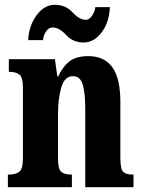

<svg xmlns="http://www.w3.org/2000/svg" viewBox="-20 -784 599 804"><path d="M13 0H281V-53H278Q250 -53 236.5 -64.5Q223 -76 223 -118V-309Q223 -370 236.5 -417.5Q250 -465 286 -465Q316 -465 326.5 -429.5Q337 -394 337 -330V0H539V-53H535Q507 -53 495.5 -65Q484 -77 484 -123V-356Q484 -457 450 -503Q416 -549 350 -549Q298 -549 269.5 -526Q241 -503 224 -464H220L210 -536H17V-483H21Q47 -483 61.5 -471.5Q76 -460 76 -418V-122Q76 -77 61 -65Q46 -53 17 -53H13ZM330 -606Q374 -606 406 -649Q438 -692 440 -754H379Q377 -734 365 -717.5Q353 -701 339 -701Q313 -701 283.5 -732.5Q254 -764 210 -764Q166 -764 133.5 -720.5Q101 -677 98 -616H160Q162 -636 173 -652.5Q184 -669 200 -669Q228 -669 257 -637.5Q286 -606 330 -606Z"/></svg>

Font: Noto Serif ExtraCondensed Extra
Style: Regular
Weight: 800
Width: 3
Designer: Monotype Design Team
Foundry: Monotype Imaging Inc.
Version: Version 1.002